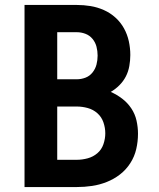

<svg xmlns="http://www.w3.org/2000/svg" viewBox="-20 -755 640 775"><path d="M79 0V-735H290Q318 -735 345.5 -730.5Q373 -726 399 -714.5Q425 -703 446 -684Q467 -665 480.5 -640.5Q494 -616 500 -588.5Q506 -561 506 -533Q506 -511 502 -488.5Q498 -466 488 -446.5Q478 -427 462 -411Q446 -395 427 -384Q452 -373 473.5 -356.5Q495 -340 510 -317.5Q525 -295 531 -268.5Q537 -242 537 -215Q537 -184 530 -153.5Q523 -123 506 -96.5Q489 -70 464.5 -51Q440 -32 411 -20.5Q382 -9 351.5 -4.5Q321 0 290 0ZM290 -435Q308 -435 325 -441.5Q342 -448 353.5 -462.5Q365 -477 369.5 -494.5Q374 -512 374 -530Q374 -530 374 -530Q374 -530 374 -531Q374 -549 369.5 -566.5Q365 -584 353.5 -598Q342 -612 325 -618.5Q308 -625 290 -625H211V-435ZM290 -110Q312 -110 334 -116Q356 -122 373 -136.5Q390 -151 397.5 -173Q405 -195 405 -217Q405 -239 397.5 -261Q390 -283 373 -298Q356 -313 334 -319Q312 -325 290 -325H211V-110Z"/></svg>

Font: Iosevka Curly XBdEx
Style: Regular
Weight: 800
Width: 7
Monospace: yes
Designer: Belleve Invis
Foundry: Belleve Invis
Version: Version 11.1.0; ttfautohint (v1.8.3)